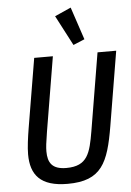

<svg xmlns="http://www.w3.org/2000/svg" viewBox="-63 -1004 726 1062"><g transform="rotate(-5 300.0 -473.0)"><path d="M145.2 -698.2 80.6 -312.5C72.4 -262.4 65 -209.5 65 -169.4C65 -55.4 118.3 12.1 269.2 12.1C458.1 12.1 497.9 -84.9 531.6 -284.4L600.5 -698.2H496.8L425.1 -267.8C404.5 -146.3 387.4 -76 269.5 -76C190 -76 167.3 -114.7 167.3 -177.2C167.3 -198.9 170.1 -225.1 180 -285.2L248.9 -698.2ZM280.5 -917.6 367.9 -750.4 430.8 -776.6 370.4 -957.7Z"/></g></svg>

Font: Margiela Mono Italic Medium It
Style: Regular
Weight: 500
Designer: Mike Abbink, Paul van der Laan, Pieter van Rosmalen
Foundry: Bold Monday
Version: Version 2.003 2021